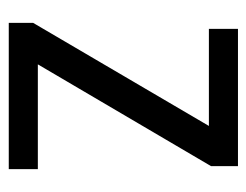

<svg xmlns="http://www.w3.org/2000/svg" viewBox="-84 -492 576 449"><g transform="rotate(90 204.5 -268.0)"><path d="M376 0V-68H131L369 -473V-536H48V-468H275L34 -57V0Z"/></g></svg>

Font: Noto Sans Georgian SemiCondensed
Style: Regular
Weight: 400
Width: 4
Designer: Monotype Design Team, Akaki Razmadze
Foundry: Google LLC
Version: Version 2.005